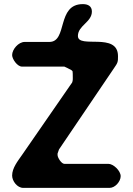

<svg xmlns="http://www.w3.org/2000/svg" viewBox="-20 -914 645 934"><path d="M39 -60C39 -33 64 0 93 0H513C540 0 567 -31 567 -57C567 -83 532 -117 507 -117H293C279 -117 260 -147 260 -160V-167C261 -171 266 -185 267 -187L533 -580C554 -610 554 -613 554 -641C554 -760 359 -675 359 -739C359 -790 427 -806 427 -858C427 -884 408 -894 383 -894C254 -894 310 -710 220 -710H100C70 -710 39 -674 39 -646C39 -627 64 -590 87 -590H293C295 -590 318 -578 327 -573C328 -573 333 -568 333 -567C334 -563 334 -547 334 -543C334 -533 336 -516 327 -507C291 -455 123 -212 87 -160C67 -131 39 -97 39 -60Z"/></svg>

Font: Asimov Print
Style: Regular
Weight: 500
Designer: Google
Version: Version 2.000980: 2014